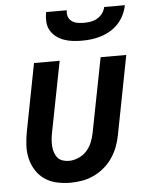

<svg xmlns="http://www.w3.org/2000/svg" viewBox="-54 -794 658 850"><g transform="rotate(-5 275.0 -369.0)"><path d="M225 12Q194 12 164.5 5.5Q135 -1 111.5 -17Q88 -33 72.5 -57Q57 -81 50 -109.5Q43 -138 44.5 -169Q46 -200 52 -231L110 -530H224L162 -213Q159 -198 158 -183.5Q157 -169 158 -155Q159 -141 163.5 -127.5Q168 -114 176.5 -104Q185 -94 198.5 -89.5Q212 -85 227 -85Q247 -85 268.5 -94Q290 -103 305 -119.5Q320 -136 328.5 -156.5Q337 -177 341 -197L406 -530H520L452 -179Q447 -153 437.5 -128Q428 -103 412.5 -80Q397 -57 375 -38.5Q353 -20 328 -8.5Q303 3 277 7.5Q251 12 225 12ZM330 -610Q309 -610 288.5 -612.5Q268 -615 249 -622Q230 -629 215 -641Q200 -653 190.5 -670Q181 -687 180 -708Q179 -729 183 -750H275Q272 -735 276.5 -722Q281 -709 292 -701Q303 -693 317 -690.5Q331 -688 346 -688Q361 -688 376 -690.5Q391 -693 405 -701Q419 -709 428.5 -722Q438 -735 441 -750H533Q529 -729 519 -708Q509 -687 493.5 -670Q478 -653 458 -641Q438 -629 416 -622Q394 -615 372.5 -612.5Q351 -610 330 -610Z"/></g></svg>

Font: Lode Term
Style: Bold Italic
Weight: 700
Italic angle: -11°
Monospace: yes
Designer: Belleve Invis
Foundry: Belleve Invis
Version: Version 29.2.0